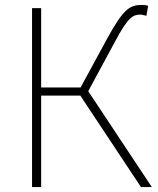

<svg xmlns="http://www.w3.org/2000/svg" viewBox="-20 -759 643 779"><path d="M552 0H596L338 -389L446 -589Q466 -627 480.5 -649Q495 -671 507 -682.5Q519 -694 529.5 -697Q540 -700 552 -700Q554 -700 574 -695L581 -735Q574 -739 555 -739Q536 -739 520.5 -734Q505 -729 489.5 -714Q474 -699 456 -672Q438 -645 414 -601L307 -404H147V-726H110V0H147V-371H306Z"/></svg>

Font: Spoqa Han Sans Neo Thin
Style: Regular
Weight: 100
Designer: [Spoqa Han Sans Neo] Dong-huui Kim  Younghwa Kang  Yujin Lee  [Noto Sans] Ryoko NISHIZUKA  (kana & ideographs); Paul D. 
Foundry: Spoqa (http://www.spoqa-han-sans.com)
Version: Version 1.100;hotconv 1.0.109;makeotfexe 2.5.65596